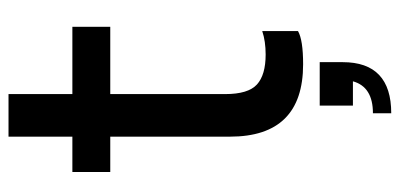

<svg xmlns="http://www.w3.org/2000/svg" viewBox="-264 -456 939 451"><g transform="rotate(-90 205.5 -230.5)"><path d="M280 12Q110 12 110 -160V-441H27V-530H110V-680H210V-530H368V-441H210V-171Q210 -117 232.5 -96.5Q255 -76 303 -76Q334 -76 358 -84V0Q337 12 280 12ZM165 219V176Q227 176 240 129H183V51H285V105Q285 219 165 219Z"/></g></svg>

Font: Tanohe Sans Medium
Style: Regular
Weight: 500
Designer: Village Type and Design LLC
Foundry: Cooper Hewitt Smithsonian Design Museum
Version: Version 1.00;September 29, 2021;FontCreator 13.0.0.2655 64-b